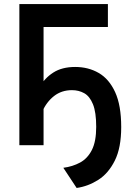

<svg xmlns="http://www.w3.org/2000/svg" viewBox="-20 -720 656 952"><path d="M360 212 294 112Q340 106 377 86Q414 66 435.5 23.8Q457 -18.5 457 -91Q457 -163.5 441 -203Q425 -242.5 397.8 -257.8Q370.5 -273 337 -273Q285.5 -273 248.2 -244Q211 -215 189 -166L146 -198Q153.5 -245.5 177.2 -289Q201 -332.5 244.2 -360.2Q287.5 -388 353 -388Q418 -388 469.5 -358.2Q521 -328.5 551 -263Q581 -197.5 581 -90Q581 13 549.2 76.5Q517.5 140 467 172Q416.5 204 360 212ZM76 0V-700H515V-586H196V0Z"/></svg>

Font: Overpass Mono
Style: Bold
Weight: 700
Monospace: yes
Designer: Delve Withrington, Dave Bailey
Foundry: Delve Fonts LLC
Version: Version 4.000